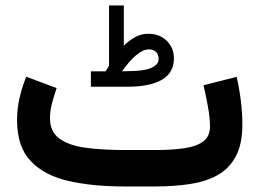

<svg xmlns="http://www.w3.org/2000/svg" viewBox="-20 -672 935 692"><path d="M360.8 -415Q368.2 -426.3 373 -435.5V-652.3H426.3V-507.3Q446.3 -527.3 468 -538.8Q489.7 -550.3 514.2 -550.3Q555.2 -550.3 581.1 -524.9Q606.9 -499.5 606.9 -460.9Q606.4 -409.2 563 -384.3Q519.5 -359.4 439 -359.4H307.6V-415ZM438.5 -415.5Q499.5 -415.5 525.6 -427.5Q551.8 -439.5 551.8 -459.5Q551.8 -475.1 542.5 -484.6Q533.2 -494.1 516.6 -494.1Q495.6 -494.1 470.7 -473.1Q445.8 -452.1 419.9 -415ZM540.5 0H427.2Q313 0 226.1 -20Q139.2 -40 90.3 -91.8Q41.5 -143.6 41.5 -239.3Q41.5 -281.2 51 -321.3Q60.5 -361.3 74.7 -395.5L184.1 -354.5Q176.3 -332 168.2 -302.7Q160.2 -273.4 160.2 -246.6Q160.2 -196.3 195.3 -171.6Q230.5 -147 291 -139.2Q351.6 -131.3 427.2 -131.3H541.5Q598.6 -131.3 642.6 -137.5Q686.5 -143.6 711.7 -161.6Q736.8 -179.7 736.8 -215.8Q736.8 -247.1 729.5 -287.4Q722.2 -327.6 713.4 -364.7L833 -395Q853.5 -303.2 853.5 -223.6Q853.5 -151.9 829.3 -107.4Q805.2 -63 762.2 -39.8Q719.2 -16.6 662.6 -8.3Q606 0 540.5 0Z"/></svg>

Font: Vazirmatn FD NL
Style: Bold
Weight: 700
Designer: Saber Rastikerdar
Foundry: Saber Rastikerdar
Version: Version 33.003